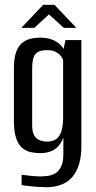

<svg xmlns="http://www.w3.org/2000/svg" viewBox="-20 -662 402 800"><path d="M172 118Q160 118 143.5 117Q127 116 111.5 114.5Q96 113 84.5 111.5Q73 110 70 109V66Q83 68 106.5 70.5Q130 73 148 73Q162 73 178.5 71Q195 69 210 60.5Q225 52 234.5 32.5Q244 13 244 -20V-89Q238 -72 226.5 -57Q215 -42 195.5 -33Q176 -24 146 -24Q126 -24 106.5 -28.5Q87 -33 71.5 -46.5Q56 -60 47 -87Q38 -114 38 -160V-380Q38 -445 64 -475Q90 -505 147 -505Q175 -505 195.5 -497.5Q216 -490 230.5 -476Q245 -462 252 -442L241 -441L253 -495H319V-51Q319 -13 310.5 18Q302 49 284.5 71.5Q267 94 239 106Q211 118 172 118ZM175 -72Q204 -72 218.5 -86Q233 -100 238 -123Q243 -146 243 -170V-412Q240 -421 232.5 -430Q225 -439 211.5 -446Q198 -453 175 -453Q142 -453 128 -437Q114 -421 114 -377V-141Q114 -117 120 -103Q126 -89 136.5 -82.5Q147 -76 157.5 -74Q168 -72 175 -72ZM69 -546 160 -642H207L298 -546H246L184 -602L123 -546Z"/></svg>

Font: Alumni Sans Thin Medium
Style: Regular
Weight: 500
Version: Version 1.018